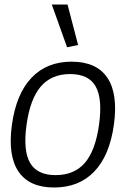

<svg xmlns="http://www.w3.org/2000/svg" viewBox="-20 -824 587 853"><path d="M220 9Q110 9 62 -62Q14 -133 33 -270Q52 -407 120 -478.5Q188 -550 298 -550Q409 -550 457 -478.5Q505 -407 486 -270Q467 -133 399 -62Q331 9 220 9ZM227 -46Q310 -46 357 -100.5Q404 -155 420 -270Q436 -385 405 -440Q374 -495 291 -495Q209 -495 161.5 -440Q114 -385 98 -270Q82 -155 113.5 -100.5Q145 -46 227 -46ZM278 -614 210 -804H280L327 -624Z"/></svg>

Font: Plata Sans Light
Style: Italic
Weight: 300
Italic angle: -8°
Designer: Pablo Impallari, Andres Torresi, & Cristiano Sobral
Foundry: Pablo Impallari, Andres Torresi, & Cristiano Sobral
Version: Version 1.00;December 28, 2019;FontCreator 12.0.0.2547 64-bi